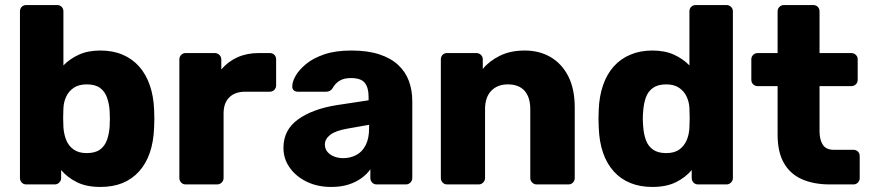

<svg xmlns="http://www.w3.org/2000/svg" viewBox="-20 -730 3447 760"><path d="M377 10Q322 10 284 -9Q246 -28 222 -57V-25Q222 -15 214.5 -7.5Q207 0 197 0H84Q73 0 66 -7.5Q59 -15 59 -25V-685Q59 -696 66 -703Q73 -710 84 -710H206Q217 -710 224 -703Q231 -696 231 -685V-471Q256 -497 292 -513.5Q328 -530 377 -530Q427 -530 465.5 -513.5Q504 -497 531 -466.5Q558 -436 573 -392.5Q588 -349 590 -296Q591 -276 591 -260.5Q591 -245 590 -225Q588 -169 573 -125.5Q558 -82 530.5 -51.5Q503 -21 465 -5.5Q427 10 377 10ZM323 -124Q357 -124 376 -138Q395 -152 403.5 -176Q412 -200 414 -229Q416 -260 414 -291Q412 -320 403.5 -344Q395 -368 376 -382Q357 -396 323 -396Q292 -396 272 -382.5Q252 -369 242 -347.5Q232 -326 231 -301Q230 -282 230 -264Q230 -246 231 -226Q233 -199 242 -176Q251 -153 271 -138.5Q291 -124 323 -124Z M715 0Q704 0 697 -7.5Q690 -15 690 -25V-495Q690 -505 697 -512.5Q704 -520 715 -520H830Q841 -520 848.5 -512.5Q856 -505 856 -495V-455Q882 -486 919.5 -503Q957 -520 1004 -520H1048Q1059 -520 1066 -513Q1073 -506 1073 -495V-392Q1073 -382 1066 -374.5Q1059 -367 1048 -367H951Q910 -367 887.5 -344.5Q865 -322 865 -281V-25Q865 -15 857.5 -7.5Q850 0 839 0Z M1291 10Q1237 10 1194.5 -10.5Q1152 -31 1127 -66Q1102 -101 1102 -145Q1102 -216 1160 -257.5Q1218 -299 1314 -314L1439 -333V-347Q1439 -383 1424 -402Q1409 -421 1369 -421Q1341 -421 1323.5 -410Q1306 -399 1296 -380Q1287 -367 1271 -367H1159Q1148 -367 1142 -373.5Q1136 -380 1137 -389Q1137 -407 1150.5 -430.5Q1164 -454 1192 -477Q1220 -500 1264 -515Q1308 -530 1371 -530Q1435 -530 1481 -515Q1527 -500 1556 -473Q1585 -446 1598.5 -409.5Q1612 -373 1612 -329V-25Q1612 -15 1604.5 -7.5Q1597 0 1587 0H1471Q1460 0 1453 -7.5Q1446 -15 1446 -25V-60Q1433 -41 1411 -25Q1389 -9 1359.5 0.5Q1330 10 1291 10ZM1338 -104Q1367 -104 1390.5 -116.5Q1414 -129 1427.5 -155.5Q1441 -182 1441 -222V-236L1356 -221Q1309 -213 1287.5 -196.5Q1266 -180 1266 -158Q1266 -141 1276 -129Q1286 -117 1302.5 -110.5Q1319 -104 1338 -104Z M1750 0Q1739 0 1732 -7.5Q1725 -15 1725 -25V-495Q1725 -506 1732 -513Q1739 -520 1750 -520H1865Q1876 -520 1883.5 -513Q1891 -506 1891 -495V-457Q1916 -488 1958 -509Q2000 -530 2057 -530Q2115 -530 2159.5 -504Q2204 -478 2229.5 -428Q2255 -378 2255 -304V-25Q2255 -15 2248 -7.5Q2241 0 2230 0H2104Q2094 0 2086.5 -7.5Q2079 -15 2079 -25V-298Q2079 -345 2056.5 -370.5Q2034 -396 1990 -396Q1949 -396 1924.5 -370.5Q1900 -345 1900 -298V-25Q1900 -15 1892.5 -7.5Q1885 0 1875 0Z M2562 10Q2514 10 2475.5 -5.5Q2437 -21 2409.5 -51.5Q2382 -82 2367 -125.5Q2352 -169 2350 -225Q2349 -245 2349 -260.5Q2349 -276 2350 -296Q2352 -349 2367 -392.5Q2382 -436 2409 -466.5Q2436 -497 2475 -513.5Q2514 -530 2562 -530Q2612 -530 2648 -513.5Q2684 -497 2709 -471V-685Q2709 -696 2716 -703Q2723 -710 2734 -710H2856Q2866 -710 2873.5 -703Q2881 -696 2881 -685V-25Q2881 -15 2873.5 -7.5Q2866 0 2856 0H2743Q2732 0 2725 -7.5Q2718 -15 2718 -25V-57Q2694 -28 2656 -9Q2618 10 2562 10ZM2617 -124Q2650 -124 2669.5 -138.5Q2689 -153 2698.5 -176Q2708 -199 2709 -226Q2710 -246 2710 -264Q2710 -282 2709 -301Q2708 -326 2698 -347.5Q2688 -369 2668 -382.5Q2648 -396 2617 -396Q2584 -396 2564.5 -382Q2545 -368 2536.5 -344Q2528 -320 2526 -291Q2523 -260 2526 -229Q2528 -200 2536.5 -176Q2545 -152 2564.5 -138Q2584 -124 2617 -124Z M3265 0Q3201 0 3154.5 -20.5Q3108 -41 3083 -84.5Q3058 -128 3058 -197V-389H2980Q2969 -389 2961.5 -396Q2954 -403 2954 -414V-495Q2954 -506 2961.5 -513Q2969 -520 2980 -520H3058V-685Q3058 -696 3065.5 -703Q3073 -710 3083 -710H3199Q3210 -710 3217 -703Q3224 -696 3224 -685V-520H3349Q3360 -520 3367.5 -513Q3375 -506 3375 -495V-414Q3375 -403 3367.5 -396Q3360 -389 3349 -389H3224V-211Q3224 -177 3237 -157Q3250 -137 3281 -137H3358Q3369 -137 3376 -130Q3383 -123 3383 -112V-25Q3383 -15 3376 -7.5Q3369 0 3358 0Z"/></svg>

Font: Rubik Light
Style: Bold
Weight: 700
Version: Version 2.104